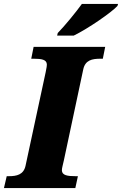

<svg xmlns="http://www.w3.org/2000/svg" viewBox="-44 -951 617 971"><path d="M245 -771H329C403 -807 521 -889 550 -921L553 -931H370C339 -888 284 -821 248 -784ZM-24 0H337L350 -60H337C298 -60 269 -64 269 -90C269 -102 274 -116 279 -140L377 -600C387 -647 422 -654 463 -654H476L488 -714H126L114 -654H126C166 -654 193 -650 193 -624C193 -620 192 -609 187 -586L85 -112C75 -67 39 -60 2 -60H-10Z"/></svg>

Font: Noto Serif SemiCondensed Black
Style: Italic
Weight: 900
Width: 4
Italic angle: -12°
Designer: Monotype Design Team
Foundry: Monotype Imaging Inc.
Version: Version 2.014